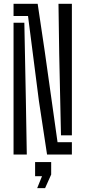

<svg xmlns="http://www.w3.org/2000/svg" viewBox="-20 -820 453 1019"><path d="M229.7 0 186.4 -285.1 128.7 -735H51.9V-800H179.9L217.6 -546.6L285.4 -65.2H361.5V0ZM51.9 0V-699.3H109.2L117.2 -291.4L122.2 0ZM303.7 -101.7 294.3 -531.5 290.4 -800H361.5V-101.7ZM177.3 178.5 203 115H166.3V40H251.6V106.4L219.3 178.5Z"/></svg>

Font: Big Shoulders Stencil Thin
Style: Regular
Weight: 100
Designer: Patric King
Foundry: XO Type Co
Version: Version 2.001